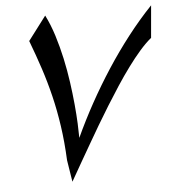

<svg xmlns="http://www.w3.org/2000/svg" viewBox="-50 -718 673 755"><g transform="rotate(-5 287.0 -341.0)"><path d="M563 -545.9Q541 -527.8 517.1 -500.5Q493.2 -473.1 468.8 -439.9Q444.3 -406.7 419.9 -369.4Q395.5 -332 372.3 -294.7Q349.1 -257.3 327.9 -221.4Q306.6 -185.5 289.1 -154.8Q267.1 -116.7 246.3 -80.6Q225.6 -44.4 205.6 -9.3Q201.7 -30.3 198.5 -53.7Q195.3 -77.1 191.9 -95.2Q188.5 -168.5 179.4 -230.7Q170.4 -293 156.5 -350.3Q142.6 -407.7 124.5 -462.6Q106.4 -517.6 84.5 -575.2L155.8 -669.4Q174.8 -631.8 189 -586.7Q203.1 -541.5 213.4 -494.4Q223.6 -447.3 230.2 -400.4Q236.8 -353.5 240.7 -311.5Q244.6 -269.5 246.1 -235.1Q247.6 -200.7 247.6 -178.7Q278.3 -245.6 314.7 -311.5Q351.1 -377.4 392.1 -440.4Q433.1 -503.4 478.8 -562.3Q524.4 -621.1 574.2 -673.3Z"/></g></svg>

Font: XB Khoramshahr
Style: Italic
Weight: 400
Italic angle: -12°
Designer: Behnam
Foundry: Irmug
Version: Version 8.005 2009